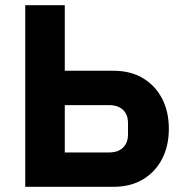

<svg xmlns="http://www.w3.org/2000/svg" viewBox="-20 -718 702 738"><path d="M77 0V-698H229V-446H417Q482 -446 529.5 -417.5Q577 -389 603 -339Q629 -289 629 -223Q629 -157 603 -107Q577 -57 529.5 -28.5Q482 0 417 0ZM229 -132H399Q422 -132 438 -140Q454 -148 463 -163.5Q472 -179 472 -201V-245Q472 -268 463 -283Q454 -298 438 -306Q422 -314 399 -314H229Z"/></svg>

Font: IBM Plex Sans Var
Style: Regular
Weight: 400
Designer: Mike Abbink, Paul van der Laan, Pieter van Rosmalen
Foundry: Bold Monday
Version: Version 3.000